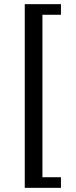

<svg xmlns="http://www.w3.org/2000/svg" viewBox="-20 -730 366 923"><path d="M273 122H184V-659H273V-710H99V173H273Z"/></svg>

Font: Radis Sans
Style: Regular
Weight: 400
Designer: Gaël Goy
Foundry: Gaël Goy
Version: 1.0